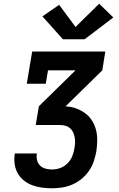

<svg xmlns="http://www.w3.org/2000/svg" viewBox="-20 -1012 640 1032"><path d="M260 0Q233 0 206 -3.5Q179 -7 154.5 -16Q130 -25 109.5 -41Q89 -57 76 -79.5Q63 -102 59 -128.5Q55 -155 59 -182Q59 -183 59.5 -184.5Q60 -186 60 -187H179Q178 -186 178 -185.5Q178 -185 178 -185Q175 -167 179.5 -150Q184 -133 196 -121.5Q208 -110 225 -105.5Q242 -101 260 -101Q282 -101 304 -109Q326 -117 342.5 -133.5Q359 -150 368 -171.5Q377 -193 380 -215Q383 -230 383.5 -245Q384 -260 381.5 -274Q379 -288 373 -301Q367 -314 356.5 -323Q346 -332 332 -336Q318 -340 303 -340H172L189 -441L386 -634H238L226 -562H124L153 -735H546L530 -634L333 -441V-440Q362 -439 388.5 -429.5Q415 -420 437 -404Q459 -388 474 -364.5Q489 -341 496 -314Q503 -287 502.5 -257.5Q502 -228 498 -199Q493 -172 484 -145Q475 -118 458.5 -94Q442 -70 419 -51Q396 -32 369.5 -20.5Q343 -9 315.5 -4.5Q288 0 260 0ZM435 -801H318L208 -924L298 -986L386 -867L513 -992L589 -918Z"/></svg>

Font: Iosevka Curly Slab Extended
Style: Bold Italic
Weight: 700
Width: 7
Italic angle: -9°
Monospace: yes
Designer: Belleve Invis
Foundry: Belleve Invis
Version: Version 11.0.0; ttfautohint (v1.8.3)